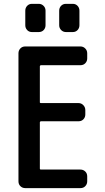

<svg xmlns="http://www.w3.org/2000/svg" viewBox="-20 -970 540 990"><path d="M355.5 -950.2Q370.1 -950.2 379.9 -939.9Q389.6 -929.7 389.6 -915V-839.8Q389.6 -825.2 379.9 -814.9Q370.1 -804.7 355.5 -804.7H320.3Q305.7 -804.7 295.4 -814.9Q285.2 -825.2 285.2 -839.8V-915Q285.2 -929.7 294.9 -939.9Q304.7 -950.2 320.3 -950.2ZM144.5 -950.2H179.7Q194.3 -950.2 204.6 -939.9Q214.8 -929.7 214.8 -915V-839.8Q214.8 -825.2 205.1 -814.9Q195.3 -804.7 179.7 -804.7H144.5Q129.9 -804.7 120.1 -814.9Q110.4 -825.2 110.4 -839.8V-915Q110.4 -929.7 120.1 -939.9Q129.9 -950.2 144.5 -950.2ZM110.4 0Q95.7 0 85.4 -9.8Q75.2 -19.5 75.2 -35.2V-695.3Q75.2 -710 85 -720.2Q94.7 -730.5 110.4 -730.5H394.5Q409.2 -730.5 419.4 -720.2Q429.7 -710 429.7 -695.3V-668.9Q429.7 -654.3 419.9 -644Q410.2 -633.8 394.5 -633.8H191.4Q186.5 -633.8 185.5 -628.9V-442.4Q185.5 -438.5 191.4 -438.5H384.8Q399.4 -438.5 409.7 -427.7Q419.9 -417 419.9 -402.3V-379.9Q419.9 -365.2 410.2 -355Q400.4 -344.7 384.8 -344.7H191.4Q186.5 -344.7 185.5 -339.8V-100.6Q185.5 -95.7 191.4 -95.7H394.5Q409.2 -95.7 419.4 -85.9Q429.7 -76.2 429.7 -60.5V-35.2Q429.7 -20.5 419.9 -10.3Q410.2 0 394.5 0Z"/></svg>

Font: Rounded-L Mgen+ 1m medium
Style: Regular
Weight: 500
Designer: [Source Han Sans]
Ryoko NISHIZUKA  (kana & ideographs); Paul D. Hunt (Latin, Greek & Cyrillic); Wenlong ZHANG  (bopomofo
Version: Version 1.059.20150602